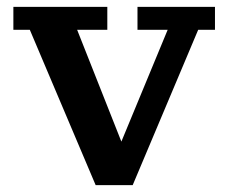

<svg xmlns="http://www.w3.org/2000/svg" viewBox="-20 -538 665 560"><path d="M259 2 67 -451H19V-518H293V-451H205L334 -125L469 -451H381V-518H607V-451H558L367 2Z"/></svg>

Font: Montagu Slab 16pt Medium
Style: Regular
Weight: 500
Designer: Florian Karsten
Foundry: Florian Karsten
Version: Version 1.000; ttfautohint (v1.8.3)